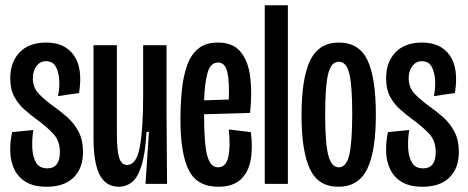

<svg xmlns="http://www.w3.org/2000/svg" viewBox="-20 -700 1781 731"><path d="M158 11Q109 11 79 -7Q49 -25 34.5 -55.5Q20 -86 19 -122.5Q18 -159 26 -197L107 -205Q101 -168 103 -134.5Q105 -101 118 -80Q131 -59 160 -59Q208 -59 208 -121Q208 -163 184 -189.5Q160 -216 120 -245Q97 -262 73.5 -282.5Q50 -303 34.5 -331.5Q19 -360 19 -402Q19 -463 54.5 -500.5Q90 -538 156 -538Q227 -538 261.5 -489Q296 -440 281 -346L201 -334Q207 -364 205.5 -394.5Q204 -425 192.5 -446Q181 -467 155 -467Q133 -467 119 -448.5Q105 -430 105 -402Q105 -366 128.5 -342Q152 -318 184 -295Q210 -277 236 -254Q262 -231 279 -199Q296 -167 296 -121Q296 -59 260 -24Q224 11 158 11Z M433 11Q383 11 359.5 -34.5Q336 -80 336 -176V-528H425V-190Q425 -128 433.5 -100Q442 -72 464 -72Q500 -72 512.5 -141.5Q525 -211 525 -330V-528H614V-281L616 0H534L547 -198H538Q533 -114 518.5 -68.5Q504 -23 482 -6Q460 11 433 11Z M811 11Q730 11 698.5 -52.5Q667 -116 667 -244Q667 -304 672.5 -357.5Q678 -411 692.5 -451.5Q707 -492 735 -515Q763 -538 810 -538Q868 -538 897 -501.5Q926 -465 933 -404.5Q940 -344 932 -270L757 -265V-263Q757 -152 769 -107.5Q781 -63 810 -63Q840 -63 849 -101.5Q858 -140 851 -207L935 -197Q943 -136 934 -89Q925 -42 895 -15.5Q865 11 811 11ZM810 -462Q781 -462 770 -422Q759 -382 757 -318L851 -321Q854 -389 845.5 -425.5Q837 -462 810 -462Z M988 0V-680H1076V0Z M1268 11Q1191 11 1159.5 -57.5Q1128 -126 1128 -261Q1128 -402 1161 -470Q1194 -538 1270 -538Q1347 -538 1379 -471Q1411 -404 1411 -263Q1411 -124 1378 -56.5Q1345 11 1268 11ZM1270 -63Q1298 -63 1309.5 -109Q1321 -155 1321 -267Q1321 -374 1310 -419.5Q1299 -465 1270 -465Q1241 -465 1229.5 -419Q1218 -373 1218 -264Q1218 -154 1230 -108.5Q1242 -63 1270 -63Z M1589 11Q1540 11 1510 -7Q1480 -25 1465.5 -55.5Q1451 -86 1450 -122.5Q1449 -159 1457 -197L1538 -205Q1532 -168 1534 -134.5Q1536 -101 1549 -80Q1562 -59 1591 -59Q1639 -59 1639 -121Q1639 -163 1615 -189.5Q1591 -216 1551 -245Q1528 -262 1504.5 -282.5Q1481 -303 1465.5 -331.5Q1450 -360 1450 -402Q1450 -463 1485.5 -500.5Q1521 -538 1587 -538Q1658 -538 1692.5 -489Q1727 -440 1712 -346L1632 -334Q1638 -364 1636.5 -394.5Q1635 -425 1623.5 -446Q1612 -467 1586 -467Q1564 -467 1550 -448.5Q1536 -430 1536 -402Q1536 -366 1559.5 -342Q1583 -318 1615 -295Q1641 -277 1667 -254Q1693 -231 1710 -199Q1727 -167 1727 -121Q1727 -59 1691 -24Q1655 11 1589 11Z"/></svg>

Font: Bricolage Grotesque 96pt Condensed
Style: Regular
Weight: 400
Width: 3
Designer: Mathieu Triay
Foundry: Atelier Triay
Version: Version 1.001; ttfautohint (v1.8.4.7-5d5b);gftools[0.9.33.de